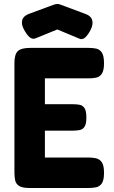

<svg xmlns="http://www.w3.org/2000/svg" viewBox="-20 -929 567 958"><path d="M127 9Q91 9 75 -1.5Q59 -12 55.5 -30Q52 -48 52 -67V-614Q52 -658 69 -674Q86 -690 130 -690H423Q443 -690 460 -686.5Q477 -683 488 -667Q499 -651 499 -613Q499 -577 488 -561Q477 -545 459.5 -541.5Q442 -538 422 -538H204V-409H343Q363 -409 378 -406Q393 -403 402 -389Q411 -375 411 -342Q411 -311 402 -297Q393 -283 377 -280Q361 -277 341 -277H204V-143H423Q443 -143 460 -139Q477 -135 488 -119.5Q499 -104 499 -66Q499 -30 488 -14Q477 2 459.5 5.5Q442 9 422 9ZM266 -909Q273 -909 278.5 -907Q284 -905 287 -904L405 -860Q434 -850 440 -828.5Q446 -807 432 -780Q420 -756 405.5 -742.5Q391 -729 376 -736L266 -782L158 -738Q141 -731 126.5 -744.5Q112 -758 100 -781Q85 -808 91 -829Q97 -850 125 -860L244 -904Q247 -905 253 -907Q259 -909 266 -909Z"/></svg>

Font: Fredoka SemiCondensed SemiBold
Style: Regular
Weight: 600
Width: 4
Designer: Ben Nathan
Foundry: Milena B. Brandão, Ben Nathan
Version: Version 2.001